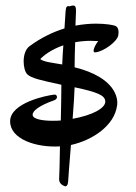

<svg xmlns="http://www.w3.org/2000/svg" viewBox="-20 -661 482 682"><path d="M250 -622C250 -642 244 -642 236 -641C229 -640 230 -638 224 -639C218 -640 214 -637 213 -621L209 -560C170 -548 127 -528 85 -497C70 -486 64 -464 64 -443C64 -423 69 -405 77 -397C92 -383 124 -376 198 -360C198 -327 197 -281 196 -233C186 -232 176 -232 167 -232C130 -232 96 -238 96 -253C95 -267 119 -286 173 -305C187 -310 184 -326 173 -325C145 -322 17 -296 16 -231C15 -167 108 -136 193 -141C192 -84 191 -37 190 -24C190 -10 201 -3 209 0C216 3 221 -3 222 -16C222 -25 227 -81 232 -146C309 -163 387 -215 396 -287C400 -312 390 -386 245 -422C245 -449 246 -481 247 -511C264 -514 282 -516 303 -516C312 -516 320 -515 329 -515C318 -502 304 -473 319 -475C348 -478 396 -513 400 -535C402 -546 403 -566 387 -570C381 -572 357 -577 321 -577C300 -577 275 -575 248 -570ZM354 -300C354 -277 310 -252 238 -239C242 -286 244 -328 245 -351C324 -334 354 -323 354 -300ZM123 -451C134 -463 161 -485 205 -500C203 -476 202 -455 201 -432C161 -439 136 -441 123 -451Z"/></svg>

Font: Oregano
Style: Regular
Weight: 400
Designer: Astigmatic (AOETI)
Foundry: Astigmatic (AOETI)
Version: Version 1.000